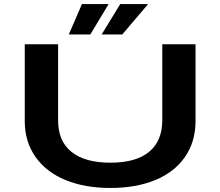

<svg xmlns="http://www.w3.org/2000/svg" viewBox="-20 -919 1090 950"><path d="M320.5 -748.5 385.5 -899H517.5L427 -748.5ZM483 -748.5 575 -899H713L585 -748.5ZM102.5 -320V-700H267.5V-323Q267.5 -220.5 334 -167.2Q400.5 -114 526.5 -114Q652 -114 717.5 -167.5Q783 -221 783 -325V-700H947.5V-320Q947.5 -218 895.5 -142.8Q843.5 -67.5 748.5 -28.2Q653.5 11 526.5 11Q399.5 11 304 -28.2Q208.5 -67.5 155.5 -142.8Q102.5 -218 102.5 -320Z"/></svg>

Font: League Mono Extended SemiBold
Style: Regular
Weight: 600
Width: 9
Designer: Tyler Finck
Foundry: The League of Moveable Type / Tyler Finck
Version: Version 2.210